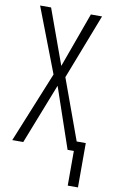

<svg xmlns="http://www.w3.org/2000/svg" viewBox="-98 -765 592 998"><g transform="rotate(10 198.0 -265.5)"><path d="M334 183H388V-51H340L224 -370L357 -714H298L193 -424L88 -714H30L161 -373L9 0H67L192 -319L301 0H334Z"/></g></svg>

Font: Noto Sans UI Condensed Light
Style: Regular
Weight: 300
Width: 3
Designer: Monotype Design Team
Foundry: Monotype Imaging Inc.
Version: Version 1.901